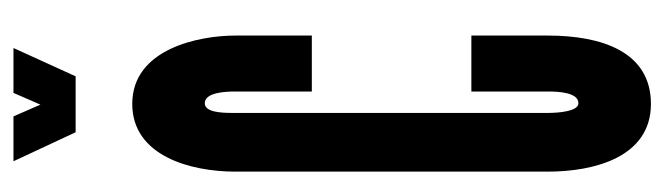

<svg xmlns="http://www.w3.org/2000/svg" viewBox="-362 -592 963 278"><g transform="rotate(-90 119.0 -453.5)"><path d="M147 -825 188 -915H123L106 -876L89 -915H24L66 -825ZM125 -252V-141C125 -127 124 -97 108 -97C96 -97 94 -127 94 -141V-598C94 -614 95 -638 108 -638C124 -638 125 -607 125 -594V-483H206V-594C206 -646 187 -743 107 -743C32 -743 9 -659 9 -594V-141C9 -76 29 8 107 8C183 8 206 -64 206 -141V-252Z"/></g></svg>

Font: League Gothic Condensed
Style: Regular
Weight: 400
Width: 3
Designer: Tyler Finck
Foundry: The League of Moveable Type
Version: Version 1.001;PS 001.001;hotconv 1.0.56;makeotf.lib2.0.21325